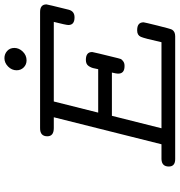

<svg xmlns="http://www.w3.org/2000/svg" viewBox="8 -820 812 868"><g transform="rotate(-90 414.0 -386.0)"><path d="M95.2 -28.8Q95.2 -61 128.9 -62H195.8L317.9 -548.8H269Q231.9 -548.8 231.9 -578.1Q231.9 -611.3 269 -610.8H793.9Q828.1 -610.8 828.1 -582Q828.1 -578.1 804.2 -481.9Q797.4 -455.1 770 -455.1H769Q734.9 -455.1 734.9 -482.9Q734.9 -492.7 749 -548.8H389.2L338.9 -348.1H535.2Q536.1 -349.1 538.6 -364Q541 -378.9 549.6 -391.4Q558.1 -403.8 577.1 -403.8Q613.3 -403.8 612.8 -375Q612.8 -371.1 585 -258.8Q583 -250 581.1 -245.6Q579.1 -241.2 571 -235.1Q563 -229 550.8 -229H548.8Q514.6 -229 515.1 -258.8Q515.1 -265.6 520 -286.1H324.2V-285.2L268.1 -62H657.2Q674.3 -139.2 681.6 -155.5Q689 -171.9 710 -171.9H711.9Q747.1 -171.9 747.1 -143.1Q747.1 -139.2 732.4 -80.1Q717.8 -21 713.9 -14.2Q705.1 0 684.1 0H128.9Q95.2 0 95.2 -28.8ZM530.3 -716.8Q530.3 -738.8 547.1 -755.4Q564 -772 585 -772Q604 -772 617.7 -759.5Q631.3 -747.1 631.3 -727.1Q631.3 -706.1 614.7 -689Q598.1 -671.9 575.2 -671.9Q556.2 -671.9 543.2 -684.8Q530.3 -697.8 530.3 -716.8Z"/></g></svg>

Font: CMU Typewriter Text Variable Width
Style: Italic
Weight: 500
Italic angle: -14.04°
Version: Version 0.7.0